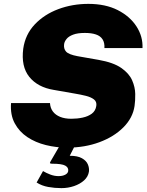

<svg xmlns="http://www.w3.org/2000/svg" viewBox="-20 -752 760 991"><path d="M297 219Q262 219 228.8 213Q195.5 207 169 190L202 131Q218 140.5 239.2 148.8Q260.5 157 282 157Q302.5 157 316.2 150Q330 143 332 131Q334.5 113 317 103Q299.5 93 249 93Q241.5 93 238.8 91Q236 89 241 81L291 -5H369L340 52Q380.5 52 403 64.8Q425.5 77.5 433.5 96.5Q441.5 115.5 439 134Q435 160 414 179Q393 198 362 208.5Q331 219 297 219ZM327 10Q270.5 10 216.8 -3.2Q163 -16.5 121 -44.5Q79 -72.5 55.8 -116Q32.5 -159.5 37 -220H238Q239.5 -194.5 253 -176.5Q266.5 -158.5 290.5 -148.8Q314.5 -139 348 -139Q378.5 -139 406.5 -145Q434.5 -151 453.8 -165.2Q473 -179.5 477 -205Q480.5 -227 464.8 -239Q449 -251 422.5 -257.5Q396 -264 366 -269L257.5 -288Q174.5 -301.5 131.2 -355.2Q88 -409 100 -501Q110.5 -574 159.2 -625.8Q208 -677.5 280.8 -704.8Q353.5 -732 436 -732Q524.5 -732 587.8 -699.8Q651 -667.5 684.5 -615.5Q718 -563.5 715.5 -504H519Q520.5 -532 509.2 -549.2Q498 -566.5 475 -574.2Q452 -582 418 -582Q380.5 -582 357.5 -573.2Q334.5 -564.5 323.8 -551.2Q313 -538 311 -525Q307.5 -500.5 321.2 -485.5Q335 -470.5 380.5 -462L489 -443Q565.5 -429.5 606 -401.2Q646.5 -373 662 -337.5Q677.5 -302 678 -267Q678.5 -232 674.5 -205Q665.5 -143.5 617 -94.8Q568.5 -46 493 -18Q417.5 10 327 10Z"/></svg>

Font: Public Sans Thin Black
Style: Italic
Weight: 900
Italic angle: -8°
Version: Version 2.001